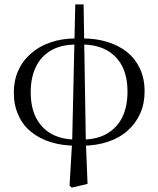

<svg xmlns="http://www.w3.org/2000/svg" viewBox="-20 -649 720 875"><path d="M297 197 307 206 379 189 371 -9 361 -629H323L309 -9ZM327 15V-13Q262 -13 216 -38Q170 -63 145 -111Q120 -159 120 -229Q120 -297 144 -345Q167 -393 214 -420Q260 -446 328 -446V-474Q263 -474 211 -456Q158 -438 121 -405Q83 -372 63 -327Q43 -282 43 -227Q43 -169 64 -124Q84 -78 122 -48Q160 -17 212 -1Q264 15 327 15ZM354 15Q419 15 472 -3Q524 -20 562 -54Q599 -87 619 -132Q639 -177 639 -232Q639 -291 618 -336Q597 -381 559 -412Q521 -442 469 -458Q417 -474 353 -474V-446Q418 -446 465 -421Q511 -396 536 -349Q561 -301 561 -231Q561 -163 537 -114Q512 -65 466 -39Q420 -13 354 -13Z"/></svg>

Font: Source Serif 4 48pt
Style: Regular
Weight: 400
Designer: Frank Grie√ühammer
Foundry: Adobe Systems Incorporated
Version: Version 4.004;hotconv 1.0.116;makeotfexe 2.5.65601